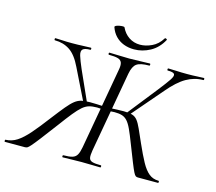

<svg xmlns="http://www.w3.org/2000/svg" viewBox="-134 -922 1195 1060"><g transform="rotate(15 463.0 -392.5)"><path d="M308.8 0Q305.2 0 305.2 -6Q305.2 -12 308.8 -12Q343 -12 360.7 -17.6Q378.4 -23.2 386.9 -38.8Q395.4 -54.4 400.4 -82.4L482.4 -545.4Q488.2 -574.4 482.8 -588.8Q477.4 -603.2 459.8 -608.1Q442.2 -613 409 -613Q405 -613 405 -619Q405 -625 409 -625Q431.6 -625 462.4 -623.5Q493.2 -622 521.8 -622Q554.8 -622 586.9 -623.5Q619 -625 638.8 -625Q642.8 -625 642.8 -619Q642.8 -613 638.8 -613Q588.6 -613 567.8 -598.2Q547 -583.4 539 -539.6L457.4 -79.4Q452.4 -50.6 455.2 -36.2Q458 -21.8 474 -16.9Q490 -12 523.2 -12Q526.4 -12 526.4 -6Q526.4 0 523.2 0Q500.4 0 473 -1Q445.6 -2 415.2 -2Q384.8 -2 357.2 -1Q329.6 0 308.8 0ZM-22.4 0Q-24.6 0 -24.5 -6Q-24.4 -12 -22.4 -12Q13.6 -13 43.7 -32.6Q73.8 -52.2 108.3 -91.8Q142.8 -131.4 188 -191.4Q224.8 -239.4 248.5 -267.9Q272.2 -296.4 290.1 -310.3Q308 -324.2 327.5 -328.6Q347 -333 375.6 -333Q406.4 -333 461.8 -330L459 -312Q448.2 -313 438.5 -314Q428.8 -315 420.8 -315Q394.2 -315 375.2 -309.4Q356.2 -303.8 338.1 -288.2Q320 -272.6 296.3 -243.4Q272.6 -214.2 237.4 -166.4Q190.4 -103.6 164.2 -69.7Q138 -35.8 124.9 -20.9Q111.8 -6 105.7 -3Q99.6 0 91.6 0ZM342.8 -317 251.8 -502.2Q222.2 -564.2 185.3 -588.6Q148.4 -613 100.4 -613Q96.4 -613 96.4 -619Q96.4 -625 100.2 -625Q119.2 -625 140 -623.5Q160.8 -622 194.4 -622Q231.4 -622 255.8 -623.5Q280.2 -625 301.8 -625Q305.8 -625 305.8 -619Q305.8 -613 301.8 -613Q269.8 -613 259.3 -602.4Q248.8 -591.8 256.5 -566.5Q264.2 -541.2 283.4 -497L360 -326ZM737.8 0Q730.8 0 725.3 -3.5Q719.8 -7 712.2 -22.2Q704.6 -37.4 690.5 -72.5Q676.4 -107.6 651.6 -171.4Q633.6 -218.4 620.5 -246.8Q607.4 -275.2 594.2 -289.7Q581 -304.2 564 -309.6Q547 -315 520.4 -315Q512.2 -315 502.2 -314Q492.2 -313 481.2 -312L482.8 -330Q540 -333 567.8 -333Q599 -333 617 -327.5Q635 -322 647.3 -306.5Q659.6 -291 672.5 -261.9Q685.4 -232.8 706.4 -185.6Q732.8 -126 753.6 -88Q774.4 -50 797.4 -31.1Q820.4 -12.2 852.8 -12Q856.2 -12 856.1 -6Q856 0 853 0ZM597.8 -317 583.8 -326 721 -499.4Q756 -544 772.4 -568.4Q788.8 -592.8 783.2 -602.9Q777.6 -613 745 -613Q741.4 -613 741.4 -619Q741.4 -625 745 -625Q769 -625 792.9 -623.5Q816.8 -622 852.8 -622Q888.2 -622 908.7 -623.5Q929.2 -625 947.8 -625Q951.6 -625 951.6 -619Q951.6 -613 947.8 -613Q897.6 -613 851.9 -586.9Q806.2 -560.8 754.2 -498.8ZM533.6 -677.6Q501.2 -677.6 474 -688.1Q446.8 -698.6 427.3 -719.1Q407.8 -739.6 398 -768.6Q397 -773.6 404.3 -777.1Q411.6 -780.6 422.4 -782.6Q433.2 -784.6 442.2 -784.6Q451.2 -784.6 452.2 -781.6Q467.8 -748.2 495.7 -729.6Q523.6 -711 558.8 -711Q591.4 -711 625.8 -727.1Q660.2 -743.2 682.2 -779Q684.4 -783.8 691 -780.6Q697.6 -777.4 695.6 -774.4Q669 -725.2 625.2 -701.4Q581.4 -677.6 533.6 -677.6Z"/></g></svg>

Font: Cormorant Garamond Light
Style: Italic
Weight: 300
Italic angle: -10°
Designer: Christian Thalmann (Catharsis Fonts)
Foundry: Catharsis Fonts
Version: Version 4.001